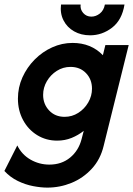

<svg xmlns="http://www.w3.org/2000/svg" viewBox="-55 -618 595 857"><path d="M156.2 219.4Q127.8 219.4 93.1 212.8Q58.3 206.2 24.7 189.9Q-9 173.6 -35.4 145.1L22.2 31.2Q42.4 72.2 81.2 94.4Q120.1 116.7 165.3 116.7Q220.1 116.7 258 85.4Q295.8 54.2 309 3.5L318.8 -34Q294.4 -14.6 264.6 -2.4Q234.7 9.7 200 9.7Q150.7 9.7 110.8 -14.9Q70.8 -39.6 47.9 -82.3Q25 -125 25 -177.8Q25 -227.8 45.1 -272.6Q65.3 -317.4 99.7 -352.1Q134 -386.8 177.8 -406.6Q221.5 -426.4 268.8 -426.4Q351.4 -426.4 404.2 -371.5L415.3 -416.7H519.4L407.6 33.3Q393.1 93.8 354.5 135.4Q316 177.1 264.2 198.3Q212.5 219.4 156.2 219.4ZM233.3 -96.5Q266.7 -96.5 294.4 -114.2Q322.2 -131.9 338.9 -160.8Q355.6 -189.6 355.6 -222.2Q355.6 -263.9 328.8 -291.7Q302.1 -319.4 259.7 -319.4Q226.4 -319.4 198.6 -301.7Q170.8 -284 154.2 -255.6Q137.5 -227.1 137.5 -194.4Q137.5 -153.5 164.2 -125Q191 -96.5 233.3 -96.5ZM347.2 -460.4Q306.9 -460.4 275.7 -478.1Q244.4 -495.8 228.5 -527.1Q212.5 -558.3 217.4 -597.9H304.9Q302.1 -576.4 316.3 -560.1Q330.6 -543.8 352.8 -543.8Q372.9 -543.8 390.6 -557.6Q408.3 -571.5 413.2 -597.9H500.7Q489.6 -528.5 445.1 -494.4Q400.7 -460.4 347.2 -460.4Z"/></svg>

Font: Afacad
Style: Bold Italic
Weight: 700
Italic angle: -14°
Designer: Kristian Moeller
Foundry: Dicotype
Version: Version 1.000; ttfautohint (v1.8.4.7-5d5b)